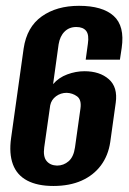

<svg xmlns="http://www.w3.org/2000/svg" viewBox="-20 -616 435 647"><path d="M159.9 10.7Q106.2 10.7 71.6 -7.6Q37 -25.9 23.5 -62.2Q10 -98.6 17.4 -150.9L59.7 -452.8Q70.4 -524.9 120.5 -560.6Q170.6 -596.4 246.2 -596.4Q325.2 -596.4 363 -562.4Q400.8 -528.4 390.1 -454.7L384.1 -415H268.8L276.1 -468.2Q280.7 -498.6 270.4 -511.8Q260 -525 237 -525Q213.1 -525 197.6 -509.5Q182 -494.1 177.5 -466.6L158.9 -332.5Q177.8 -354.6 206.7 -365.3Q235.5 -376 264.6 -376Q316.1 -376 346.7 -349.1Q377.3 -322.2 370 -269.8L351.5 -137.3Q344.8 -91.8 320 -58.5Q295.1 -25.2 254.7 -7.2Q214.2 10.7 159.9 10.7ZM172.1 -58Q194.4 -58 211.3 -72.7Q228.1 -87.3 232.7 -119.2L251.2 -251Q255.1 -280 239.7 -291.3Q224.4 -302.5 204.8 -303.2Q184.5 -303.2 168.8 -291.6Q153.1 -280 149.2 -261.1L129 -119.2Q124.8 -88.2 137 -73.5Q149.1 -58.7 172.1 -58Z"/></svg>

Font: Alumni Sans SC Thin
Style: Italic
Weight: 100
Italic angle: -8°
Designer: Robert E. Leuschke
Foundry: Robert E. Leuschke
Version: Version 1.016